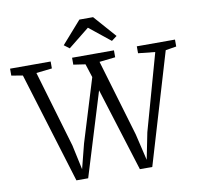

<svg xmlns="http://www.w3.org/2000/svg" viewBox="-119 -1070 1222 1174"><g transform="rotate(-10 492.0 -482.5)"><path d="M-20 -700V-743H232V-700L134 -689L274 -214L307 -61L346 -214L466 -605L439 -689L365 -700V-743H625V-700L526 -689L667 -214L706 -49L739 -214L872 -689L767 -700V-743H1004V-700L937 -689L732 0H655L493 -518L334 0H261L50 -688ZM361 -802 328 -827 449.5 -965H534.5L656 -827L623 -802L492 -907Z"/></g></svg>

Font: Merriweather Light 18pt Light
Style: Regular
Weight: 300
Version: Version 2.100